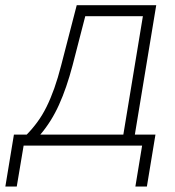

<svg xmlns="http://www.w3.org/2000/svg" viewBox="-72 -549 660 724"><path d="M-51.8 154.3 -19.5 -41.5H28.8Q50.8 -64 69.3 -89.4Q87.9 -114.7 103.5 -146.2Q119.1 -177.7 132.8 -216.3Q146.5 -254.9 158.7 -302.7L217.3 -529.3H517.1L436.5 -41.5H514.2L481.9 154.3H438.5L463.9 0H17.1L-8.8 154.3ZM80.1 -41.5H393.1L466.8 -487.8H249.5L201.7 -302.7Q179.2 -217.3 150.6 -154.1Q122.1 -90.8 80.1 -41.5Z"/></svg>

Font: Inter 24pt ExtraLight
Style: Italic
Weight: 250
Italic angle: -9.3988°
Version: Version 4.001;git-66647c0bb